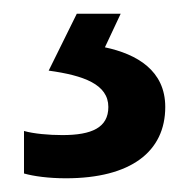

<svg xmlns="http://www.w3.org/2000/svg" viewBox="-20 -20 276 280"><path d="M221 136C221 83 180 59 133 49L156 0H92L51 83C102 90 138 103 138 136C138 166 114 177 71 177C51 177 29 175 15 171V233C29 237 51 240 76 240C171 240 221 201 221 136Z"/></svg>

Font: Noto Sans Cherokee Medium
Style: Regular
Weight: 500
Designer: Monotype Design Team
Foundry: Monotype Imaging Inc.
Version: Version 2.001